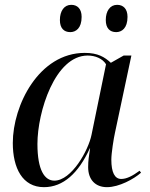

<svg xmlns="http://www.w3.org/2000/svg" viewBox="-20 -765 620 795"><path d="M461 -632C484 -632 508 -648 508 -695C508 -729 490 -745 465 -745C436 -745 418 -720 418 -682C418 -648 435 -632 461 -632ZM271 -632C294 -632 318 -648 318 -695C318 -729 300 -745 275 -745C246 -745 228 -720 228 -682C228 -648 245 -632 271 -632ZM162 10C242 10 305 -48 352 -151H353C348 -118 345 -100 345 -73C345 -21 375 10 423 10C473 10 535 -24 564 -50L558 -58C528 -36 504 -24 482 -24C455 -24 441 -51 441 -104C441 -131 451 -193 456 -215L524 -535H492L439 -505C413 -529 385 -546 331 -546C141 -546 33 -329 33 -173C33 -69 73 10 162 10ZM205 -17C165 -17 135 -60 135 -169C135 -302 208 -535 343 -535C374 -535 404 -523 419 -499L359 -207C346 -142 276 -17 205 -17Z"/></svg>

Font: Noto Serif Display
Style: Italic
Weight: 400
Italic angle: -12°
Designer: Monotype Design Team
Foundry: Monotype Imaging Inc.
Version: Version 2.009